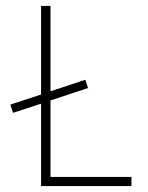

<svg xmlns="http://www.w3.org/2000/svg" viewBox="-20 -630 502 650"><path d="M119 -279 24 -248 15 -276 119 -310V-610H151V-321L269 -360L278 -332L151 -290V-31H425V0H119Z"/></svg>

Font: Athiti ExtraLight
Style: Regular
Weight: 250
Version: Version 1.032